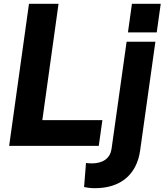

<svg xmlns="http://www.w3.org/2000/svg" viewBox="-20 -765 863 1007"><path d="M498 0 517 -135H202L287 -745H132L28 0ZM802 -595 823 -745H672L651 -595ZM478 222C610 222 697 153 715 24L795 -546H644L565 16C558 64 522 92 461 92C453 92 442 91 431 90L421 216C434 219 454 222 478 222Z"/></svg>

Font: Plus Jakarta Sans ExtraBold
Style: Italic
Weight: 800
Italic angle: -8°
Designer: Gumpita Rahayu
Foundry: Tokotype
Version: Version 2.071;gftools[0.9.30]